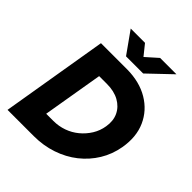

<svg xmlns="http://www.w3.org/2000/svg" viewBox="-241 -1041 1187 1187"><g transform="rotate(45 352.5 -447.0)"><path d="M26 0 143 -700H372Q481 -699 559 -652.5Q637 -606 673 -525.5Q709 -445 691 -340Q678 -265 640 -203Q602 -141 544.5 -95.5Q487 -50 413 -25Q339 0 255 0ZM212 -152H275Q321 -152 363.5 -167Q406 -182 440.5 -210.5Q475 -239 498.5 -277Q522 -315 529 -360Q538 -415 518 -457Q498 -499 454 -523.5Q410 -548 347 -548H279ZM311 -752V-756L466 -894H609L460 -752ZM310 -752 209 -894H334L445 -756L444 -752Z"/></g></svg>

Font: Figtree Light ExtraBold
Style: Italic
Weight: 800
Italic angle: -9.5°
Version: Version 2.001;gftools[0.9.30]